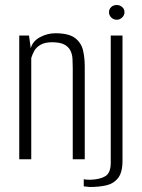

<svg xmlns="http://www.w3.org/2000/svg" viewBox="-20 -637 567 768"><path d="M57 0V-495H96L103 -444Q111 -473 140.5 -488.5Q170 -504 201 -504Q255 -504 280 -485Q305 -466 312 -436Q319 -406 319 -372V0H271V-364Q271 -383 270 -401.5Q269 -420 261.5 -435Q254 -450 237 -459Q220 -468 188 -468Q159 -468 141.5 -457.5Q124 -447 116.5 -432.5Q109 -418 105 -405V0ZM339 111Q335 110 326 109.5Q317 109 315 108V80Q318 81 326 81.5Q334 82 341 82Q379 81 401 68Q423 55 423 14V-495H470V6Q470 53 452 75.5Q434 98 404.5 104.5Q375 111 339 111ZM447 -558Q434 -558 425 -567Q416 -576 416 -588Q416 -601 425 -609Q434 -617 447 -617Q459 -617 468.5 -609Q478 -601 478 -588Q478 -576 468.5 -567Q459 -558 447 -558Z"/></svg>

Font: Alumni Sans Light
Style: Regular
Weight: 300
Version: Version 1.018